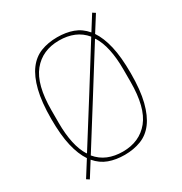

<svg xmlns="http://www.w3.org/2000/svg" viewBox="-177 -860 967 1021"><g transform="rotate(-30 306.5 -349.0)"><path d="M307 12Q254 12 211 -3.5Q168 -19 136 -57L80 32L63 21L123 -74Q94 -117 78.5 -183.5Q63 -250 63 -349Q63 -452 80.5 -521.5Q98 -591 129.5 -633Q161 -675 206 -692.5Q251 -710 307 -710Q360 -710 403 -694.5Q446 -679 478 -641L534 -730L551 -719L491 -624Q520 -581 535.5 -514.5Q551 -448 551 -349Q551 -245 533.5 -176Q516 -107 484.5 -65Q453 -23 407.5 -5.5Q362 12 307 12ZM137 -97 310 -372 466 -622Q437 -657 397 -673.5Q357 -690 307 -690Q204 -690 145.5 -618Q87 -546 87 -388V-310Q87 -243 98.5 -189Q110 -135 134 -97ZM148 -76Q177 -41 217 -24.5Q257 -8 307 -8Q410 -8 468.5 -80Q527 -152 527 -310V-388Q527 -455 515.5 -509Q504 -563 480 -601H477L310 -334Z"/></g></svg>

Font: IBM Plex Sans Cond Thin
Style: Regular
Weight: 100
Width: 3
Designer: Mike Abbink, Paul van der Laan, Pieter van Rosmalen
Foundry: Bold Monday
Version: Version 1.3